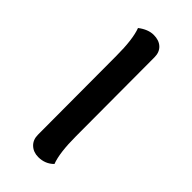

<svg xmlns="http://www.w3.org/2000/svg" viewBox="-181 -561 611 611"><g transform="rotate(45 124.5 -255.5)"><path d="M184 -9Q163 12 132 12Q110 12 95.5 -1.5Q81 -15 81 -38L80 -391Q80 -466 66 -503Q92 -523 117 -523Q141 -523 155 -510Q169 -497 169 -474L170 -120Q170 -46 184 -9Z"/></g></svg>

Font: Arima Madurai Medium
Style: Regular
Weight: 500
Designer: Joana Correia and Natanael Gama
Foundry: NDISCOVER
Version: Version 1.020